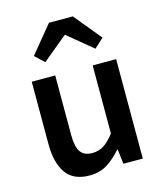

<svg xmlns="http://www.w3.org/2000/svg" viewBox="-124 -929 877 1035"><g transform="rotate(-15 314.5 -412.0)"><path d="M248 14Q158 14 117 -44Q76 -102 76 -207V-555H207V-223Q207 -156 227.5 -127.5Q248 -99 293 -99Q329 -99 357 -117Q385 -135 416 -175V-555H547V0H439L429 -82H426Q389 -39 347 -12.5Q305 14 248 14ZM123 -686 248 -838H381L506 -686L454 -638L316 -752H312L174 -638Z"/></g></svg>

Font: Noto Sans JP SemiBold
Style: Regular
Weight: 600
Designer: Ryoko NISHIZUKA  (kana, bopomofo & ideographs); Paul D. Hunt (Latin, Greek & Cyrillic); Sandoll Communications , Soo-you
Foundry: Adobe
Version: Version 2.004-H2;hotconv 1.0.118;makeotfexe 2.5.65603